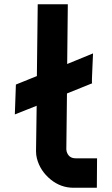

<svg xmlns="http://www.w3.org/2000/svg" viewBox="-20 -886 528 906"><path d="M154 -527 158 -866H300L297 -584L419 -634L416 -566Q415 -540 414 -517.5Q413 -495 415 -493L296 -445L293 -182Q293 -177 294 -173Q303 -139 337 -139H438L437 0H327Q267 0 219 -39Q169 -80 154 -139Q150 -154 150 -173L153 -387L50 -346L55 -487Z"/></svg>

Font: Covid19
Style: Regular
Weight: 400
Designer: Peter Wiegel
Foundry: (c) CAT - Ing. Peter Wiegel.  for Rudolf Maass + Partner GmbH
Version: Version 001.000